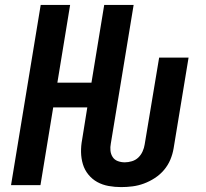

<svg xmlns="http://www.w3.org/2000/svg" viewBox="-20 -755 840 783"><path d="M474 8Q448 8 423 3.5Q398 -1 377 -12.5Q356 -24 340.5 -43Q325 -62 318 -85.5Q311 -109 310.5 -134.5Q310 -160 315 -186L336 -317H197L145 0H25L146 -735H266L214 -418H353L405 -735H525L432 -170Q429 -155 430.5 -140.5Q432 -126 439.5 -114.5Q447 -103 460.5 -98Q474 -93 489 -93Q503 -93 518 -97.5Q533 -102 544 -112.5Q555 -123 561.5 -137.5Q568 -152 570 -166L629 -520H749L688 -150Q684 -126 674.5 -103.5Q665 -81 649 -62Q633 -43 611.5 -29Q590 -15 567 -6.5Q544 2 520.5 5Q497 8 474 8Z"/></svg>

Font: Iosevka Aile Oblique
Style: Bold
Weight: 700
Italic angle: -9°
Designer: Belleve Invis
Foundry: Belleve Invis
Version: Version 31.1.0; ttfautohint (v1.8.4)